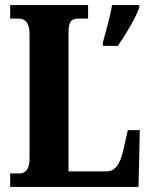

<svg xmlns="http://www.w3.org/2000/svg" viewBox="-20 -734 591 754"><path d="M20 0H524L529 -223H482L465 -148C452 -87 431 -61 399 -61H249V-605C249 -647 258 -661 289 -661H326V-714H20V-661H53C76 -661 96 -647 96 -602V-109C96 -67 76 -53 59 -53H20ZM384 -567V-554H443C473 -597 512 -662 527 -704V-714H420C413 -670 395 -607 384 -567Z"/></svg>

Font: Noto Serif Lao ExtraCondensed ExtraBold
Style: Regular
Weight: 800
Width: 2
Designer: Monotype Design Team
Foundry: Monotype Imaging Inc.
Version: Version 2.003